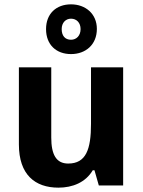

<svg xmlns="http://www.w3.org/2000/svg" viewBox="-20 -854 657 884"><path d="M307 -605C374 -605 426 -648 426 -721C426 -791 373 -834 307 -834C239 -834 192 -791 192 -720C192 -648 239 -605 307 -605ZM307 -671C279 -671 264 -690 264 -720C264 -750 283 -768 307 -768C332 -768 351 -750 351 -720C351 -690 332 -671 307 -671ZM547 -544H399V-284C399 -166 376 -101 294 -101C239 -101 216 -142 216 -221V-544H67V-189C67 -50 141 10 249 10C314 10 374 -14 407 -70H415L435 0H547Z"/></svg>

Font: Noto Sans Display
Style: Bold
Weight: 700
Designer: Monotype Design Team
Foundry: Monotype Imaging Inc.
Version: Version 1.900